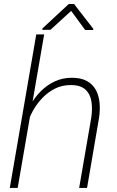

<svg xmlns="http://www.w3.org/2000/svg" viewBox="-20 -918 571 938"><path d="M195.8 -750 66.4 0H27.8L157.2 -750ZM111.8 -304.7 97.2 -327.6Q107.9 -367.7 128.9 -405.3Q149.9 -442.9 179.9 -472.9Q210 -502.9 248 -520.5Q286.1 -538.1 331.1 -538.1Q375.5 -538.1 404.1 -522.5Q432.6 -506.8 447.8 -479.5Q462.9 -452.1 466.3 -417Q469.7 -381.8 463.9 -342.8L405.3 0H366.7L425.8 -342.8Q432.1 -384.8 426.8 -421.4Q421.4 -458 397.2 -480.5Q373 -502.9 324.2 -502.4Q283.7 -502.4 249.3 -485.4Q214.8 -468.3 187.3 -439.7Q159.7 -411.1 140.4 -376Q121.1 -340.8 111.8 -304.7ZM341.8 -898.4 436 -776.9 435.5 -771.5H396L327.6 -864.7L226.6 -772.5L187 -772V-778.8L315.9 -898.4Z"/></svg>

Font: Roboto ExtraLight
Style: Italic
Weight: 250
Designer: Christian Robertson
Foundry: Google
Version: Version 3.009; 2024